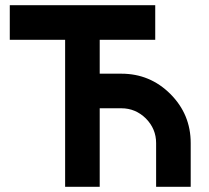

<svg xmlns="http://www.w3.org/2000/svg" viewBox="-20 -720 804 740"><path d="M17.7 -700V-566.7H231V0H364.3V-302.7H447.7Q502.3 -302.7 542.3 -263.3Q581.7 -223.3 581.7 -168.7V0H715V-168.7Q715 -279.3 636.7 -357.7Q558.3 -436 447.7 -436H364.3V-566.7H578.3V-700Z"/></svg>

Font: Unageo Variable
Style: Regular
Weight: 300
Designer: Richard Sepsi
Foundry: Richard Sepsi
Version: Version 2.200